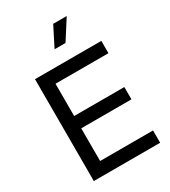

<svg xmlns="http://www.w3.org/2000/svg" viewBox="-234 -1103 1075 1216"><g transform="rotate(-30 303.0 -495.5)"><path d="M83 -745H568V-655H181V-419H548V-329H181V-90H568V0H83ZM358 -991H457L365 -847H285Z"/></g></svg>

Font: Evergrow Sans 
Style: Medium
Weight: 500
Foundry: 10Web
Version: Version 1.000